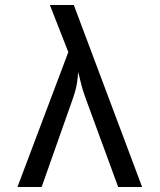

<svg xmlns="http://www.w3.org/2000/svg" viewBox="-20 -750 640 770"><path d="M50 0 254 -541 180 -730H276L550 0H454L323 -357Q310 -392 304 -419Q298 -446 293 -461Q293 -446 289 -419Q285 -392 273 -357L147 0Z"/></svg>

Font: JetBrains Mono
Style: Regular
Weight: 400
Monospace: yes
Designer: Philipp Nurullin, Konstantin Bulenkov
Foundry: JetBrains
Version: Version 2.305